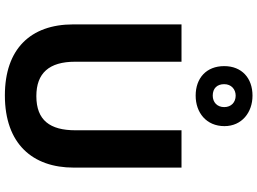

<svg xmlns="http://www.w3.org/2000/svg" viewBox="-154 -891 1055 787"><g transform="rotate(90 373.5 -497.5)"><path d="M372 -772C442 -772 497 -816 497 -890C497 -961 441 -1005 372 -1005C300 -1005 251 -961 251 -889C251 -816 300 -772 372 -772ZM372 -842C342 -842 325 -860 325 -889C325 -918 346 -936 372 -936C399 -936 419 -918 419 -889C419 -860 399 -842 372 -842ZM667 -272V-714H514V-279C514 -175 473 -119 374 -119C280 -119 233 -171 233 -278V-714H80V-270C80 -95 181 10 371 10C570 10 667 -104 667 -272Z"/></g></svg>

Font: Noto Sans Myanmar UI
Style: Bold
Weight: 700
Designer: Monotype Design Team
Foundry: Monotype Imaging Inc.
Version: Version 2.103